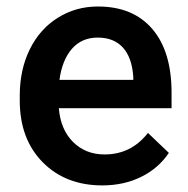

<svg xmlns="http://www.w3.org/2000/svg" viewBox="-20 -558 577 588"><path d="M40.5 0ZM293.5 9.8Q180.7 9.8 110.6 -61.3Q40.5 -132.3 40.5 -250.5V-265.1Q40.5 -344.2 71 -406.5Q101.6 -468.8 156.7 -503.4Q211.9 -538.1 279.8 -538.1Q387.7 -538.1 446.5 -469.2Q505.4 -400.4 505.4 -274.4V-226.6H160.2Q165.5 -161.1 203.9 -123Q242.2 -85 300.3 -85Q381.8 -85 433.1 -150.9L497.1 -89.8Q465.3 -42.5 412.4 -16.4Q359.4 9.8 293.5 9.8ZM279.3 -442.9Q230.5 -442.9 200.4 -408.7Q170.4 -374.5 162.1 -313.5H388.2V-322.3Q384.3 -381.8 356.4 -412.4Q328.6 -442.9 279.3 -442.9Z"/></svg>

Font: Roboto Medium
Style: Regular
Weight: 500
Designer: Google
Version: Version 2.134; 2016; ttfautohint (v1.6)